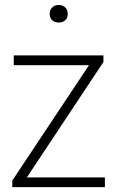

<svg xmlns="http://www.w3.org/2000/svg" viewBox="-20 -768 479 788"><path d="M30.5 0V-27L354.5 -514.5V-500.5H36.5V-540.5H404.5V-513.5L81 -26V-40H410.5V0ZM221 -675.5Q204.5 -675.5 194.2 -685Q184 -694.5 184 -711Q184 -727.5 194.2 -737.5Q204.5 -747.5 221 -747.5Q237.5 -747.5 247.8 -737.5Q258 -727.5 258 -711Q258 -694.5 247.8 -685Q237.5 -675.5 221 -675.5Z"/></svg>

Font: Encode Sans Condensed Thin ExtraLight
Style: Regular
Weight: 250
Version: Version 3.002